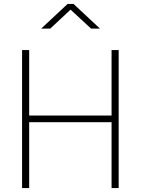

<svg xmlns="http://www.w3.org/2000/svg" viewBox="-20 -954 714 974"><path d="M92 0V-700H128V-368H546V-700H582V0H546V-334H128V0ZM189 -809 323 -934H353L487 -809H442L338 -905L235 -809Z"/></svg>

Font: TitilliumWeb ExtraLight
Style: Regular
Weight: 400
Designer: Mohamed Gaber, Accademia di Belle Arti di Urbino and others
Foundry: Kief Type Foundry, Accademia di Belle Arti di Urbino and others
Version: Version 3.000; ttfautohint (v1.8.2)